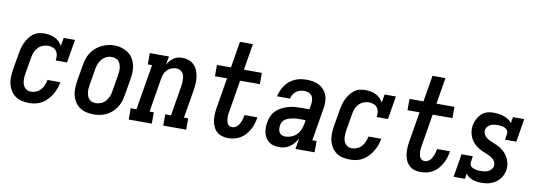

<svg xmlns="http://www.w3.org/2000/svg" viewBox="-57 -1100 4115 1473"><g transform="rotate(10 2000.0 -363.5)"><path d="M203 8Q174 8 146.5 2Q119 -4 96.5 -19.5Q74 -35 59.5 -58Q45 -81 38 -107.5Q31 -134 32 -163.5Q33 -193 37 -221L59 -351Q63 -374 68.5 -395.5Q74 -417 84 -438Q94 -459 108 -478.5Q122 -498 141 -512.5Q160 -527 182.5 -532.5Q205 -538 227 -538Q249 -538 270 -534Q291 -530 309.5 -521Q328 -512 343 -497.5Q358 -483 367 -465L378 -530H466L436 -349H348Q351 -368 349 -387.5Q347 -407 336.5 -421.5Q326 -436 308.5 -443Q291 -450 271 -450Q250 -450 229 -441.5Q208 -433 192.5 -416.5Q177 -400 169 -379Q161 -358 158 -337L136 -207Q134 -193 133 -178.5Q132 -164 133.5 -149.5Q135 -135 140 -122.5Q145 -110 153.5 -100Q162 -90 175.5 -85Q189 -80 203 -80Q223 -80 243.5 -89Q264 -98 278 -114.5Q292 -131 300 -150.5Q308 -170 312 -191H412Q408 -165 399 -141Q390 -117 376.5 -94Q363 -71 344.5 -51Q326 -31 302.5 -17Q279 -3 253.5 2.5Q228 8 203 8Z M704 8Q675 8 647.5 1.5Q620 -5 597.5 -20Q575 -35 560 -58Q545 -81 538 -108Q531 -135 532 -164Q533 -193 537 -221L559 -351Q563 -376 571 -400.5Q579 -425 593.5 -447.5Q608 -470 628.5 -488Q649 -506 672.5 -517.5Q696 -529 721 -535Q746 -541 772 -541Q801 -541 828 -533Q855 -525 877.5 -510Q900 -495 915 -472Q930 -449 937 -422.5Q944 -396 943.5 -366.5Q943 -337 938 -309L916 -179Q912 -154 904 -129.5Q896 -105 881.5 -82.5Q867 -60 847 -42Q827 -24 803 -12.5Q779 -1 754 3.5Q729 8 704 8ZM706 -80Q727 -80 748 -88.5Q769 -97 783.5 -114Q798 -131 806 -151.5Q814 -172 817 -193L839 -323Q841 -338 842 -352.5Q843 -367 841 -381.5Q839 -396 834 -409Q829 -422 819.5 -431.5Q810 -441 796 -445.5Q782 -450 767 -450Q746 -450 726 -441Q706 -432 691.5 -415Q677 -398 669 -378Q661 -358 658 -337L636 -207Q634 -192 633 -177.5Q632 -163 634 -149Q636 -135 641 -122Q646 -109 655 -99Q664 -89 677.5 -84.5Q691 -80 706 -80Z M978 0V-88H1023L1082 -442H1049V-530H1198L1187 -465Q1196 -481 1208 -495Q1220 -509 1235 -519.5Q1250 -530 1267.5 -534Q1285 -538 1302 -538Q1328 -538 1352.5 -529Q1377 -520 1394 -502.5Q1411 -485 1420.5 -462Q1430 -439 1433.5 -413.5Q1437 -388 1435.5 -361.5Q1434 -335 1430 -309L1393 -88H1426V0H1247V-88H1292L1331 -323Q1333 -337 1334 -351.5Q1335 -366 1334 -379.5Q1333 -393 1329 -406Q1325 -419 1316.5 -429.5Q1308 -440 1295.5 -445Q1283 -450 1269 -450Q1250 -450 1231 -442Q1212 -434 1198.5 -419.5Q1185 -405 1178 -386.5Q1171 -368 1168 -349L1125 -88H1158V0Z M1754 8Q1728 8 1704.5 1Q1681 -6 1663.5 -22.5Q1646 -39 1636.5 -61Q1627 -83 1623.5 -107.5Q1620 -132 1621.5 -157.5Q1623 -183 1627 -208L1666 -442H1572V-530H1681L1715 -735H1816L1782 -530H1922V-442H1768L1727 -194Q1725 -182 1723.5 -170Q1722 -158 1722.5 -146Q1723 -134 1725 -123Q1727 -112 1732 -102Q1737 -92 1747 -86Q1757 -80 1768 -80Q1780 -80 1791 -85Q1802 -90 1810 -98.5Q1818 -107 1824 -117.5Q1830 -128 1834.5 -139Q1839 -150 1841.5 -161Q1844 -172 1846 -183Q1847 -184 1847 -185.5Q1847 -187 1847 -188H1948Q1947 -186 1946.5 -183.5Q1946 -181 1946 -179Q1942 -155 1934.5 -132Q1927 -109 1914.5 -87.5Q1902 -66 1885 -47Q1868 -28 1846.5 -15.5Q1825 -3 1801 2.5Q1777 8 1754 8Z M2153 8Q2153 8 2153 8Q2153 8 2153 8Q2131 8 2110.5 3.5Q2090 -1 2073.5 -12.5Q2057 -24 2046 -41.5Q2035 -59 2030 -78.5Q2025 -98 2024.5 -120Q2024 -142 2028 -163Q2032 -188 2042.5 -212.5Q2053 -237 2072 -255.5Q2091 -274 2115 -286.5Q2139 -299 2164.5 -306.5Q2190 -314 2215 -316Q2240 -318 2265 -318H2330L2336 -357Q2339 -374 2337.5 -392Q2336 -410 2327 -423.5Q2318 -437 2301.5 -443.5Q2285 -450 2268 -450Q2251 -450 2234.5 -445.5Q2218 -441 2204 -430.5Q2190 -420 2181 -405Q2172 -390 2169 -373H2068Q2073 -396 2082 -417.5Q2091 -439 2104.5 -459Q2118 -479 2137 -494.5Q2156 -510 2178 -520Q2200 -530 2222.5 -534Q2245 -538 2268 -538Q2294 -538 2320 -533.5Q2346 -529 2367.5 -517.5Q2389 -506 2405.5 -487.5Q2422 -469 2430.5 -445.5Q2439 -422 2439.5 -395.5Q2440 -369 2435 -342L2393 -88H2426V0H2277L2291 -83Q2280 -64 2266 -46.5Q2252 -29 2233.5 -16.5Q2215 -4 2194.5 2Q2174 8 2153 8ZM2183 -80Q2206 -80 2229.5 -89Q2253 -98 2270.5 -115.5Q2288 -133 2297.5 -156Q2307 -179 2311 -202L2315 -231H2265Q2251 -231 2237.5 -230Q2224 -229 2210.5 -226Q2197 -223 2183.5 -218.5Q2170 -214 2158 -206Q2146 -198 2138.5 -185Q2131 -172 2129 -159Q2127 -145 2128 -130.5Q2129 -116 2135.5 -104Q2142 -92 2155 -86Q2168 -80 2183 -80Z M2703 8Q2674 8 2646.5 2Q2619 -4 2596.5 -19.5Q2574 -35 2559.5 -58Q2545 -81 2538 -107.5Q2531 -134 2532 -163.5Q2533 -193 2537 -221L2559 -351Q2563 -374 2568.5 -395.5Q2574 -417 2584 -438Q2594 -459 2608 -478.5Q2622 -498 2641 -512.5Q2660 -527 2682.5 -532.5Q2705 -538 2727 -538Q2749 -538 2770 -534Q2791 -530 2809.5 -521Q2828 -512 2843 -497.5Q2858 -483 2867 -465L2878 -530H2966L2936 -349H2848Q2851 -368 2849 -387.5Q2847 -407 2836.5 -421.5Q2826 -436 2808.5 -443Q2791 -450 2771 -450Q2750 -450 2729 -441.5Q2708 -433 2692.5 -416.5Q2677 -400 2669 -379Q2661 -358 2658 -337L2636 -207Q2634 -193 2633 -178.5Q2632 -164 2633.5 -149.5Q2635 -135 2640 -122.5Q2645 -110 2653.5 -100Q2662 -90 2675.5 -85Q2689 -80 2703 -80Q2723 -80 2743.5 -89Q2764 -98 2778 -114.5Q2792 -131 2800 -150.5Q2808 -170 2812 -191H2912Q2908 -165 2899 -141Q2890 -117 2876.5 -94Q2863 -71 2844.5 -51Q2826 -31 2802.5 -17Q2779 -3 2753.5 2.5Q2728 8 2703 8Z M3254 8Q3228 8 3204.5 1Q3181 -6 3163.5 -22.5Q3146 -39 3136.5 -61Q3127 -83 3123.5 -107.5Q3120 -132 3121.5 -157.5Q3123 -183 3127 -208L3166 -442H3072V-530H3181L3215 -735H3316L3282 -530H3422V-442H3268L3227 -194Q3225 -182 3223.5 -170Q3222 -158 3222.5 -146Q3223 -134 3225 -123Q3227 -112 3232 -102Q3237 -92 3247 -86Q3257 -80 3268 -80Q3280 -80 3291 -85Q3302 -90 3310 -98.5Q3318 -107 3324 -117.5Q3330 -128 3334.5 -139Q3339 -150 3341.5 -161Q3344 -172 3346 -183Q3347 -184 3347 -185.5Q3347 -187 3347 -188H3448Q3447 -186 3446.5 -183.5Q3446 -181 3446 -179Q3442 -155 3434.5 -132Q3427 -109 3414.5 -87.5Q3402 -66 3385 -47Q3368 -28 3346.5 -15.5Q3325 -3 3301 2.5Q3277 8 3254 8Z M3725 8Q3708 8 3690 5.5Q3672 3 3656.5 -2.5Q3641 -8 3627.5 -18Q3614 -28 3604 -42L3597 0H3509L3539 -181H3627L3620 -136Q3618 -126 3621 -116.5Q3624 -107 3630.5 -100.5Q3637 -94 3646 -90Q3655 -86 3664.5 -84Q3674 -82 3684 -81Q3694 -80 3704 -80Q3718 -80 3733 -82Q3748 -84 3762 -90Q3776 -96 3786.5 -108Q3797 -120 3800 -135Q3802 -152 3795 -166.5Q3788 -181 3776 -191Q3764 -201 3749 -208Q3734 -215 3719.5 -221Q3705 -227 3690 -233.5Q3675 -240 3662 -248.5Q3649 -257 3637 -267.5Q3625 -278 3615.5 -290.5Q3606 -303 3599 -317Q3592 -331 3588 -347Q3584 -363 3583 -379.5Q3582 -396 3585 -413Q3588 -430 3594 -446.5Q3600 -463 3609.5 -478Q3619 -493 3632 -505.5Q3645 -518 3661 -525.5Q3677 -533 3694 -535.5Q3711 -538 3728 -538Q3748 -538 3768.5 -535Q3789 -532 3807.5 -525.5Q3826 -519 3842.5 -508.5Q3859 -498 3870 -482L3878 -530H3966L3936 -349H3848L3855 -394Q3857 -404 3854 -413.5Q3851 -423 3844.5 -429.5Q3838 -436 3829.5 -440Q3821 -444 3811.5 -446Q3802 -448 3792 -449Q3782 -450 3772 -450Q3759 -450 3745 -448Q3731 -446 3718 -439.5Q3705 -433 3695.5 -421.5Q3686 -410 3684 -396Q3681 -379 3688 -364.5Q3695 -350 3707 -339.5Q3719 -329 3733.5 -322.5Q3748 -316 3762.5 -310Q3777 -304 3792 -297.5Q3807 -291 3820 -282.5Q3833 -274 3845 -263.5Q3857 -253 3866.5 -240.5Q3876 -228 3883 -214.5Q3890 -201 3894.5 -185Q3899 -169 3900 -152.5Q3901 -136 3899 -119Q3895 -100 3887 -82Q3879 -64 3866 -48.5Q3853 -33 3836 -21.5Q3819 -10 3800.5 -3.5Q3782 3 3763 5.5Q3744 8 3725 8Z"/></g></svg>

Font: Iosevka Curly Slab SmBdObl
Style: Regular
Weight: 600
Italic angle: -9°
Monospace: yes
Designer: Belleve Invis
Foundry: Belleve Invis
Version: Version 11.0.0; ttfautohint (v1.8.3)